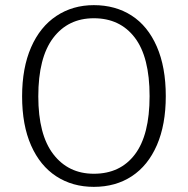

<svg xmlns="http://www.w3.org/2000/svg" viewBox="-20 -716 731 747"><path d="M625 -342Q625 -231 590.5 -151.5Q556 -72 493 -30.5Q430 11 345 11Q262 11 199 -30Q136 -71 101 -150Q66 -229 66 -341Q66 -452 101 -532Q136 -612 199.5 -654Q263 -696 345 -696Q429 -696 492 -655.5Q555 -615 590 -535Q625 -455 625 -342ZM129 -341Q129 -192 187.5 -116Q246 -40 345 -40Q448 -40 505 -115.5Q562 -191 562 -342Q562 -494 504.5 -569.5Q447 -645 345 -645Q245 -645 187 -568.5Q129 -492 129 -341Z"/></svg>

Font: Fira Sans Light
Style: Regular
Weight: 300
Designer: bBox Type GmbH & Carrois Corporate GbR & Edenspiekermann AG
Foundry: bBox Type GmbH & Carrois Corporate GbR & Edenspiekermann AG
Version: Version 4.301